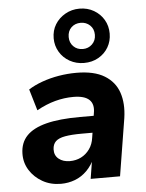

<svg xmlns="http://www.w3.org/2000/svg" viewBox="-56 -849 687 905"><g transform="rotate(-5 287.5 -396.5)"><path d="M196 11Q147 11 108.5 -11Q70 -33 48 -68.5Q26 -104 27 -147Q28 -198 59 -230.5Q90 -263 152.5 -279Q215 -295 312 -295H390L378 -216H314Q265 -216 234.5 -210.5Q204 -205 190 -191.5Q176 -178 175 -154Q174 -125 194.5 -108.5Q215 -92 247 -92Q276 -92 300 -104Q324 -116 340.5 -139Q357 -162 361 -193L379 -307Q387 -349 364.5 -370.5Q342 -392 289 -392Q246 -392 203 -380.5Q160 -369 115 -344L85 -445Q113 -463 150.5 -476.5Q188 -490 229.5 -497Q271 -504 313 -504Q397 -504 446 -474Q495 -444 512.5 -392Q530 -340 520 -272L476 0H337L353 -100H360Q344 -63 319 -38Q294 -13 262.5 -1Q231 11 196 11ZM354 -547Q317 -547 286.5 -564Q256 -581 238.5 -610.5Q221 -640 221 -675Q221 -712 238.5 -740.5Q256 -769 286.5 -786.5Q317 -804 354 -804Q392 -804 422 -786.5Q452 -769 469 -740Q486 -711 486 -675Q486 -639 469 -610Q452 -581 422 -564Q392 -547 354 -547ZM354 -613Q380 -613 398 -630.5Q416 -648 416 -675Q416 -703 398 -720Q380 -737 354 -737Q327 -737 309.5 -720Q292 -703 292 -675Q292 -648 309.5 -630.5Q327 -613 354 -613Z"/></g></svg>

Font: Nunito Sans 11pt ExtraBold
Style: Italic
Weight: 800
Italic angle: -9°
Version: Version 3.101;gftools[0.9.27]